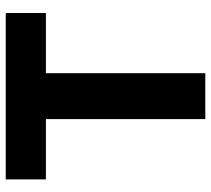

<svg xmlns="http://www.w3.org/2000/svg" viewBox="-54 -700 753 686"><g transform="rotate(-90 323.0 -356.5)"><path d="M241 0V-569.5H25.5V-713H620V-569.5H405V0Z"/></g></svg>

Font: Commissioner
Style: Bold
Weight: 700
Designer: Kostas Bartsokas
Foundry: Kostas Bartsokas
Version: Version 1.000; ttfautohint (v1.8.3)